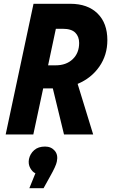

<svg xmlns="http://www.w3.org/2000/svg" viewBox="-20 -710 599 1014"><path d="M10 0 157 -690H351Q443 -690 495 -639Q547 -588 547 -498Q547 -419 504.5 -358Q462 -297 390 -267L472 0H318L259 -243H208L156 0ZM234 -365H274Q330 -365 364 -397.5Q398 -430 398 -483Q398 -517 377.5 -537.5Q357 -558 311 -558H275ZM280 144Q276 166 245 221L210 284H135L167 205Q152 199 140 178Q128 157 133 130Q139 102 160.5 83Q182 64 218 64Q250 64 269 86Q288 108 280 144Z"/></svg>

Font: Radio Canada Condensed
Style: Bold Italic
Weight: 700
Width: 3
Italic angle: -12°
Designer: Charles Daoud, Etienne Aubert Bonn, Alexandre Saumier Demers, Jacques Le Bailly
Foundry: Radio-Canada
Version: Version 2.104; ttfautohint (v1.8.4.7-5d5b);gftools[0.9.28.de